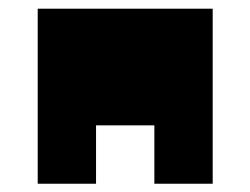

<svg xmlns="http://www.w3.org/2000/svg" viewBox="-20 -704 587 450"><path d="M68.4 -683.6H478.5V-273.4H341.8V-410.2H205.1V-273.4H68.4Z"/></svg>

Font: DatCub
Style: Bold
Weight: 700
Designer: GGBot
Version: 1.00